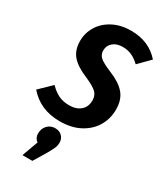

<svg xmlns="http://www.w3.org/2000/svg" viewBox="-270 -805 1045 1222"><g transform="rotate(30 253.0 -194.0)"><path d="M527 -620 447 -539Q418 -567 388 -580.5Q358 -594 322 -594Q277 -594 250.5 -571Q224 -548 224 -512Q224 -482 246 -462.5Q268 -443 331 -417Q408 -386 445.5 -342.5Q483 -299 483 -226Q483 -160 451 -105Q419 -50 357 -16.5Q295 17 208 17Q65 17 -21 -83L66 -167Q97 -134 131.5 -117.5Q166 -101 210 -101Q262 -101 293 -128Q324 -155 324 -202Q324 -238 301.5 -260Q279 -282 219 -308Q137 -342 101.5 -383.5Q66 -425 66 -491Q66 -550 96.5 -600Q127 -650 184 -680Q241 -710 317 -710Q448 -710 527 -620ZM277 135Q277 157 269 175.5Q261 194 240 231L185 322H112L155 204Q129 186 129 153Q129 116 151.5 92.5Q174 69 208 69Q239 69 258 88Q277 107 277 135Z"/></g></svg>

Font: Fira Sans Condensed
Style: Bold Italic
Weight: 700
Width: 3
Italic angle: -8°
Designer: Carrois Corporate & Edenspiekermann AG
Foundry: Carrois Corporate GbR & Edenspiekermann AG
Version: Version 4.203